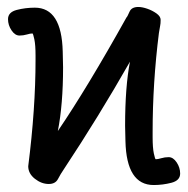

<svg xmlns="http://www.w3.org/2000/svg" viewBox="-20 -509 540 551"><path d="M421 22Q343 22 340 -104L339 -148Q339 -260 353 -332Q263 -174 163 -23Q154 -10 146.5 4.5Q139 19 120 19Q99 19 80 4Q61 -11 61 -32Q82 -197 82 -337V-350Q82 -380 78.5 -396.5Q75 -413 73 -413Q67 -413 57 -410Q47 -407 36 -407Q23 -407 13 -422Q3 -437 3 -454Q3 -474 28 -480.5Q53 -487 80 -487Q157 -487 160 -361L161 -316Q161 -209 146 -133Q231 -258 343 -459Q345 -460 352 -476Q358 -489 377 -489Q388 -489 402.5 -484Q417 -479 429 -470.5Q441 -462 441 -452Q441 -441 439.5 -434.5Q438 -428 436 -414Q418 -271 418 -130V-115Q418 -85 421.5 -68.5Q425 -52 427 -52Q433 -52 443 -55Q453 -58 464 -58Q477 -58 487 -43Q497 -28 497 -11Q497 9 472 15.5Q447 22 421 22Z"/></svg>

Font: LXGW WenKai Mono Medium
Style: Regular
Weight: 500
Monospace: yes
Designer: LXGW / Fontworks Inc.
Foundry: LXGW / Fontworks Inc.
Version: Version 1.520; June 14, 2025